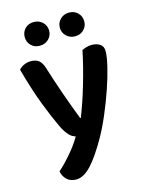

<svg xmlns="http://www.w3.org/2000/svg" viewBox="-128 -759 778 1025"><g transform="rotate(-15 260.5 -246.5)"><path d="M148 -114Q124 -164 91 -249Q58 -334 25 -455Q35 -467 53 -475.5Q71 -484 92 -484Q118 -484 134.5 -472Q151 -460 161 -429Q208 -278 268 -123H272Q285 -156 299.5 -198Q314 -240 327.5 -286Q341 -332 353 -379Q365 -426 374 -470Q386 -476 399.5 -480Q413 -484 428 -484Q454 -484 473 -472Q492 -460 492 -433Q492 -403 479 -348.5Q466 -294 444.5 -231.5Q423 -169 396 -105.5Q369 -42 342 6Q290 98 247.5 143.5Q205 189 164 189Q132 189 112.5 170.5Q93 152 88 124Q104 110 122 91.5Q140 73 158 52Q176 31 192 9Q208 -13 220 -34Q211 -37 202.5 -41.5Q194 -46 185.5 -55Q177 -64 167.5 -78Q158 -92 148 -114ZM229 -616Q229 -589 209.5 -570Q190 -551 161 -551Q131 -551 112.5 -570Q94 -589 94 -616Q94 -644 112.5 -663Q131 -682 161 -682Q190 -682 209.5 -663Q229 -644 229 -616ZM423 -616Q423 -589 404 -570Q385 -551 356 -551Q327 -551 307.5 -570Q288 -589 288 -616Q288 -644 307.5 -663Q327 -682 356 -682Q385 -682 404 -663Q423 -644 423 -616Z"/></g></svg>

Font: Baloo Tammudu 2 SemiBold
Style: Regular
Weight: 600
Designer: Maithili Shingre, Omkar Shende and Ek Type
Foundry: Ek Type
Version: Version 1.640;hotconv 1.0.111;makeotfexe 2.5.65597; ttfautoh